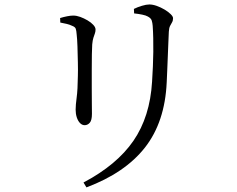

<svg xmlns="http://www.w3.org/2000/svg" viewBox="-20 -766 1040 842"><path d="M346.2 34.3Q492.5 -42.9 565.2 -148.6Q637.8 -254.2 646.9 -407.9Q649.1 -441.6 650.5 -474.7Q651.9 -507.8 652.3 -538.7Q652.6 -569.6 652 -598.5Q651.4 -627.4 649.6 -652.7Q648.6 -665.6 645.4 -675.9Q642.2 -686.2 628.2 -693.6Q620 -698.5 603.7 -701.8Q587.4 -705.2 568.2 -707.2L567.2 -726.9Q583.1 -734.9 602.4 -740.6Q621.6 -746.4 634.9 -746.4Q649.6 -746.4 667.3 -740.2Q684.9 -733.9 701.4 -724.2Q717.9 -714.4 728.4 -704Q738.9 -693.7 738.9 -686.2Q738.9 -675.4 734.5 -668Q730.2 -660.7 725.8 -652.2Q721.4 -643.6 720.4 -627.1Q719.4 -605.3 718.2 -576.3Q717 -547.3 715.8 -516.7Q714.6 -486.1 713.4 -457.1Q712.3 -428.2 711.1 -405.2Q703.3 -231.1 616 -119.4Q528.6 -7.8 359.1 55.8ZM351.2 -217Q340.1 -217 331 -226.2Q322 -235.4 316.8 -251Q311.7 -266.7 311.7 -285.1Q311.7 -304.9 316.2 -338.5Q320.8 -372 321.5 -433.1Q322.3 -456.7 321.5 -492.2Q320.8 -527.8 319.7 -562Q318.5 -596.3 316.3 -614.1Q315.1 -632.1 312.1 -640.1Q309.1 -648.1 296.5 -652.7Q284.9 -658.4 272.4 -661.2Q259.8 -664.1 244.4 -667.1L243.6 -686.9Q258.9 -691.6 274.2 -694.6Q289.5 -697.7 301.4 -697.7Q315.5 -697.7 332 -691.8Q348.5 -685.8 363.9 -676.7Q379.2 -667.7 389.1 -657Q399 -646.3 399 -636.6Q399 -627.2 396 -619Q393.1 -610.8 389.6 -600.4Q386.2 -589.9 384.4 -571.1Q383.4 -558.1 382.9 -527.3Q382.4 -496.5 382.4 -457.1Q382.4 -417.7 382.4 -378.6Q382.4 -339.6 382.8 -309.4Q383.2 -279.2 383.2 -266.8Q383.2 -238.4 373.7 -227.7Q364.2 -217 351.2 -217Z"/></svg>

Font: Noto Serif SC ExtraLight
Style: Regular
Weight: 200
Designer: Ryoko NISHIZUKA 西塚涼子 (kana & ideographs); Frank Grießhammer (Latin, Greek & Cyrillic); Wenlong ZHANG 张文龙 (bopomofo); San
Foundry: Adobe
Version: Version 2.002-H1;hotconv 1.1.0;makeotfexe 2.6.0